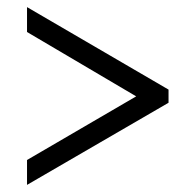

<svg xmlns="http://www.w3.org/2000/svg" viewBox="-20 -628 550 540"><path d="M56 -108V-178L363 -357L56 -538V-608L454 -376V-339Z"/></svg>

Font: Noto Serif Bengali SemiCondensed SemiBold
Style: Regular
Weight: 600
Width: 4
Designer: Juan Bruce, Universal Thirst, Indian Type Foundry and the Monotype Design Team.
Foundry: Monotype Imaging Inc.
Version: Version 2.003; ttfautohint (v1.8.4.7-5d5b)